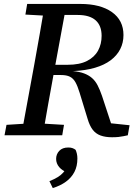

<svg xmlns="http://www.w3.org/2000/svg" viewBox="-20 -687 697 975"><path d="M3 0 13 -53 140 -61H170L305 -53L296 0ZM88 0 154 -359Q168 -436 181.5 -513Q195 -590 208 -667H318L252 -309Q238 -232 224 -154.5Q210 -77 197 0ZM109 -613 118 -667H264L260 -606H235ZM549 10Q515 10 490.5 1Q466 -8 450.5 -28.5Q435 -49 425 -83L384 -217Q374 -250 363 -269.5Q352 -289 335 -297.5Q318 -306 290 -306H205L209 -358H323Q384 -358 422 -377.5Q460 -397 478 -430Q496 -463 496 -505Q496 -557 465.5 -584Q435 -611 375 -611H268L271 -667H388Q490 -667 548.5 -625.5Q607 -584 607 -509Q607 -470 590.5 -437.5Q574 -405 542 -381Q510 -357 462.5 -343Q415 -329 353 -326H349Q384 -323 407.5 -314Q431 -305 447.5 -290.5Q464 -276 475.5 -254Q487 -232 498 -200L553 -33L476 -68L638 -51L629 0Q619 2 607.5 4.5Q596 7 582 8.5Q568 10 549 10ZM373 118Q373 157 358 186Q343 215 315 235.5Q287 256 248 268L231 233Q256 223 273 212.5Q290 202 301 189.5Q312 177 321 161L325 190Q296 180 280.5 161.5Q265 143 265 120Q265 96 281 79Q297 62 327 62Q340 62 349 65.5Q358 69 364 74Q368 83 370.5 94Q373 105 373 118Z"/></svg>

Font: Source Serif 4 Medium
Style: Italic
Weight: 500
Italic angle: -12°
Designer: Frank Grießhammer
Foundry: Adobe Systems Incorporated
Version: Version 4.004;hotconv 1.0.116;makeotfexe 2.5.65601